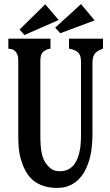

<svg xmlns="http://www.w3.org/2000/svg" viewBox="-20 -900 540 943"><path d="M377.9 -879.9 444.8 -799.8 275.9 -736.8 251 -764.2ZM202.1 -878.9 268.1 -801.8 100.1 -728 76.2 -754.9ZM21 -710H228V-661.1Q218.3 -660.6 208 -655.8Q197.8 -650.9 190.9 -644Q183.1 -635.7 180.7 -624.8Q178.2 -613.8 178.2 -603V-235.8Q178.2 -183.6 183.6 -154.1Q189 -124.5 200.2 -106Q212.9 -85 229.7 -72Q246.6 -59.1 272.9 -59.1Q298.8 -59.1 316.4 -68.6Q334 -78.1 345 -93.3Q356 -108.4 361.8 -125Q371.6 -151.4 374.8 -179.4Q377.9 -207.5 377.9 -234.9V-595.2Q377.9 -614.7 373.8 -626Q369.6 -637.2 361.8 -644Q355.5 -649.9 343.3 -654.5Q331.1 -659.2 318.8 -661.1V-710H485.8V-661.1Q477.1 -658.2 468.8 -654.1Q460.4 -649.9 453.1 -644Q443.8 -636.2 439 -623.8Q434.1 -611.3 434.1 -592.8V-236.8Q434.1 -207 429.9 -171.1Q425.8 -135.3 415 -103Q407.2 -79.6 394.8 -57.1Q382.3 -34.7 363.8 -16.6Q345.2 1.5 319.6 12.2Q293.9 22.9 259.8 22.9Q201.7 22.9 159.9 -2.2Q118.2 -27.3 95.2 -82Q86.9 -102.1 81.1 -122.6Q75.2 -143.1 72.5 -169.4Q69.8 -195.8 69.8 -232.9V-602.1Q69.8 -610.8 68.4 -620.6Q66.9 -630.4 61 -640.1Q55.2 -649.9 46.6 -654.8Q38.1 -659.7 21 -661.1Z"/></svg>

Font: BIZ UDMincho
Style: Bold
Weight: 700
Monospace: yes
Designer: TypeBank Co., Ltd.
Foundry: Morisawa Inc.
Version: Version 1.06